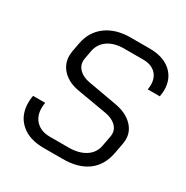

<svg xmlns="http://www.w3.org/2000/svg" viewBox="-164 -844 956 988"><g transform="rotate(30 313.5 -350.0)"><path d="M43 -155Q43 -177 47 -197H119Q116 -181 116 -165Q116 -116 146 -87Q176 -58 227 -58H338Q399 -58 438 -83.5Q477 -109 485 -154L497 -218Q498 -222 498 -231Q498 -259 475.5 -279.5Q453 -300 415 -307L240 -337Q177 -347 141 -383Q105 -419 105 -470Q105 -478 107 -494L117 -548Q131 -624 188 -666Q245 -708 332 -708H445Q525 -708 571 -668Q617 -628 617 -559Q617 -547 613 -521H541Q544 -536 544 -548Q544 -592 517.5 -617Q491 -642 445 -642H332Q274 -642 237 -617Q200 -592 191 -548L181 -494Q180 -489 180 -481Q180 -452 202 -431Q224 -410 261 -403L435 -372Q499 -361 536 -325.5Q573 -290 573 -241Q573 -234 571 -218L559 -154Q544 -74 488.5 -33Q433 8 342 8H227Q142 8 92.5 -36Q43 -80 43 -155Z"/></g></svg>

Font: Bai Jamjuree
Style: Italic
Weight: 400
Italic angle: -10°
Version: Version 1.000; ttfautohint (v1.6)